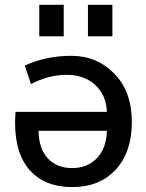

<svg xmlns="http://www.w3.org/2000/svg" viewBox="-20 -760 599 790"><path d="M42 -254.9Q42 -270.5 43.9 -299.8H419.9Q417 -369.1 371.6 -410.6Q326.2 -452.1 253.4 -452.1Q180.7 -452.1 107.4 -414.1L82 -490.2Q168.9 -530.3 273.9 -530.3Q378.9 -530.3 450.7 -456.5Q522.5 -382.8 522.5 -258.3Q522.5 -133.8 456.1 -62Q389.6 9.8 277.8 9.8Q166 9.8 104 -58.1Q42 -126 42 -254.9ZM138.7 -221.7Q139.6 -148.4 176.8 -108.4Q213.9 -68.4 276.9 -68.4Q339.8 -68.4 378.9 -109.4Q418 -150.4 419.9 -221.7ZM141.6 -610.4V-740.2H242.2V-610.4ZM341.8 -610.4V-740.2H442.4V-610.4Z"/></svg>

Font: GenEi M Gothic v2 Medium
Style: Regular
Weight: 500
Version: Version 2.0